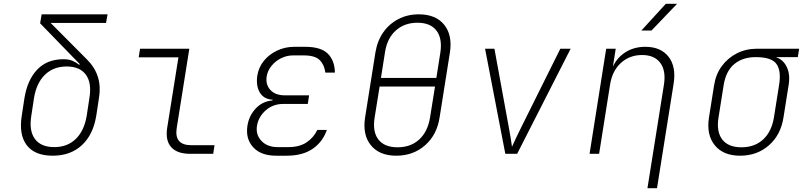

<svg xmlns="http://www.w3.org/2000/svg" viewBox="-20 -805 4240 1005"><path d="M256 10Q162 10 120 -45Q78 -100 94 -200L108 -292Q124 -388 175.5 -441.5Q227 -495 313 -495Q340 -495 359 -487Q378 -479 394 -466L398 -469L190 -683L198 -730H543L535 -685H245L437 -492Q518 -410 498 -292L484 -200Q468 -100 408.5 -45Q349 10 256 10ZM264 -35Q333 -35 377 -78Q421 -121 434 -200L448 -292Q461 -371 429.5 -414Q398 -457 329 -457Q260 -457 215.5 -414Q171 -371 158 -292L144 -200Q131 -121 162.5 -78Q194 -35 264 -35Z M974 0Q907 0 876 -35Q845 -70 855 -135L914 -505H706L713 -550H971L905 -135Q891 -45 981 -45H1103L1096 0Z M1481 10H1425Q1346 10 1305.5 -34Q1265 -78 1275 -146Q1283 -199 1318.5 -237Q1354 -275 1406 -279L1407 -283Q1360 -286 1339.5 -321.5Q1319 -357 1327 -410Q1334 -453 1361 -486.5Q1388 -520 1430 -540Q1472 -560 1521 -560H1577Q1660 -560 1696 -524Q1732 -488 1733 -425H1683Q1678 -466 1653.5 -490.5Q1629 -515 1570 -515H1514Q1481 -515 1451 -500Q1421 -485 1401 -460Q1381 -435 1376 -406Q1369 -363 1395 -334.5Q1421 -306 1470 -306H1598L1591 -261H1463Q1409 -261 1371 -227.5Q1333 -194 1325 -146Q1318 -100 1348.5 -67.5Q1379 -35 1433 -35H1489Q1548 -35 1585 -60Q1622 -85 1641 -125H1691Q1669 -62 1616.5 -26Q1564 10 1481 10Z M2054 10Q1966 10 1921.5 -44.5Q1877 -99 1891 -190L1945 -530Q1955 -591 1986 -635.5Q2017 -680 2065 -705Q2113 -730 2172 -730Q2261 -730 2305 -675.5Q2349 -621 2335 -530L2281 -190Q2267 -99 2205 -44.5Q2143 10 2054 10ZM1974 -397H2264L2285 -530Q2296 -604 2264.5 -645Q2233 -686 2165 -686Q2097 -686 2051.5 -645Q2006 -604 1995 -530ZM2061 -34Q2130 -34 2174.5 -75Q2219 -116 2231 -190L2257 -352H1967L1941 -190Q1929 -116 1960.5 -75Q1992 -34 2061 -34Z M2625 0 2519 -550H2568L2643 -140Q2648 -113 2653 -83.5Q2658 -54 2660 -37Q2668 -54 2681.5 -83.5Q2695 -113 2709 -140L2913 -550H2967L2687 0Z M3066 0 3153 -550H3203L3188 -456Q3210 -504 3254.5 -532Q3299 -560 3358 -560Q3439 -560 3479.5 -508Q3520 -456 3506 -367L3419 180H3369L3455 -360Q3467 -434 3436.5 -475.5Q3406 -517 3341 -517Q3275 -517 3229.5 -475Q3184 -433 3173 -360L3116 0ZM3337 -645 3465 -785H3524L3390 -645Z M3854 10Q3766 10 3721.5 -44.5Q3677 -99 3691 -190L3718 -360Q3727 -417 3758.5 -459.5Q3790 -502 3837.5 -526Q3885 -550 3943 -550H4163L4156 -506H4041Q4080 -493 4098.5 -454Q4117 -415 4108 -360L4081 -190Q4067 -99 4005 -44.5Q3943 10 3854 10ZM3861 -34Q3930 -34 3974.5 -75Q4019 -116 4031 -190L4058 -360Q4070 -434 4044.5 -470Q4019 -506 3936 -506Q3868 -506 3824 -470Q3780 -434 3768 -360L3741 -190Q3729 -116 3760.5 -75Q3792 -34 3861 -34Z"/></svg>

Font: NKDuy Mono Thin
Style: Italic
Weight: 100
Italic angle: -9°
Monospace: yes
Designer: NKDuy
Foundry: NKDuy
Version: Version 2.251; ttfautohint (v1.8.4.7-5d5b)